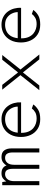

<svg xmlns="http://www.w3.org/2000/svg" viewBox="985 -1531 558 2568"><g transform="rotate(-90 1264.0 -247.0)"><path d="M71 0V-496H113L122 -441Q134 -465 160.5 -485.5Q187 -506 230 -506Q272 -506 298.5 -488Q325 -470 336 -438Q347 -463 375.5 -484.5Q404 -506 448 -506Q510 -506 536.5 -469Q563 -432 563 -375V0H509V-358Q509 -403 492.5 -430.5Q476 -458 435 -458Q396 -458 370 -427.5Q344 -397 344 -336V0H290V-359Q290 -404 274 -431Q258 -458 218 -458Q179 -458 152 -427Q125 -396 125 -335V0Z M955 12Q878 12 824.5 -22.5Q771 -57 743.5 -115.5Q716 -174 716 -245Q716 -325 746.5 -383.5Q777 -442 830.5 -474Q884 -506 953 -506Q1011 -506 1055 -483.5Q1099 -461 1127.5 -423.5Q1156 -386 1169 -339Q1182 -292 1179 -244H771Q771 -183 789 -143Q807 -103 835.5 -79.5Q864 -56 897 -46Q930 -36 960 -36Q1013 -36 1045.5 -54.5Q1078 -73 1097 -100L1151 -81Q1126 -44 1080.5 -16Q1035 12 955 12ZM773 -289H1122Q1122 -327 1103.5 -366Q1085 -405 1048 -431.5Q1011 -458 953 -458Q911 -458 872.5 -442Q834 -426 807.5 -389Q781 -352 773 -289Z M1342 0 1543 -253 1349 -496H1413L1577 -287H1581L1749 -496H1812L1618 -252L1819 0H1754L1581 -217H1577L1405 0Z M2219 12Q2142 12 2088.5 -22.5Q2035 -57 2007.5 -115.5Q1980 -174 1980 -245Q1980 -325 2010.5 -383.5Q2041 -442 2094.5 -474Q2148 -506 2217 -506Q2275 -506 2319 -483.5Q2363 -461 2391.5 -423.5Q2420 -386 2433 -339Q2446 -292 2443 -244H2035Q2035 -183 2053 -143Q2071 -103 2099.5 -79.5Q2128 -56 2161 -46Q2194 -36 2224 -36Q2277 -36 2309.5 -54.5Q2342 -73 2361 -100L2415 -81Q2390 -44 2344.5 -16Q2299 12 2219 12ZM2037 -289H2386Q2386 -327 2367.5 -366Q2349 -405 2312 -431.5Q2275 -458 2217 -458Q2175 -458 2136.5 -442Q2098 -426 2071.5 -389Q2045 -352 2037 -289Z"/></g></svg>

Font: Atkinson Hyperlegible Mono ExtraLight
Style: Regular
Weight: 200
Monospace: yes
Designer: Elliott Scott, Megan Eiswerth, Linus Boman, Theodore Petrosky, Letters from Sweden
Foundry: Applied Design Works, Letters from Sweden
Version: Version 2.001